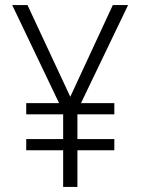

<svg xmlns="http://www.w3.org/2000/svg" viewBox="-20 -734 553 754"><path d="M256 -354 423 -714H483L298 -329H429V-285H284V-188H429V-144H284V0H228V-144H83V-188H228V-285H83V-329H212L28 -714H88Z"/></svg>

Font: Noto Sans Tamil SemiCondensed Light
Style: Regular
Weight: 300
Width: 4
Designer: Jelle Bosma - Monotype Design Team
Foundry: Monotype Imaging Inc.
Version: Version 2.004; ttfautohint (v1.8.4.7-5d5b)